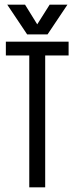

<svg xmlns="http://www.w3.org/2000/svg" viewBox="-20 -800 318 820"><path d="M105 -622H173V0H105ZM273 -622V-563H5V-622ZM96 -653 11 -780H87L139 -696L192 -780H268L183 -653Z"/></svg>

Font: Teko Variable Light
Style: Regular
Weight: 300
Designer: Manushi Parikh, Jonny Pinhorn
Foundry: Indian Type Foundry
Version: Version 3.000